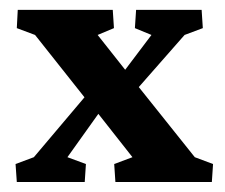

<svg xmlns="http://www.w3.org/2000/svg" viewBox="-20 -365 452 385"><path d="M404.8 0H211.4L209 -36.1L245.6 -49.8L177.2 -136.7L149.4 -169.9L50.3 -294.9L13.7 -308.6L15.6 -345.2H206.1L208.5 -308.6L175.8 -294.9L231 -225.1L258.3 -190.4L370.6 -49.8L407.2 -36.1ZM283.7 -294.9 250.5 -308.6 252.9 -345.2H384.3L386.7 -308.6L350.1 -294.9L258.3 -190.4L177.2 -136.7L115.2 -49.8L152.3 -36.1L149.9 0H13.7L11.2 -36.1L47.9 -49.8L149.4 -169.9L231 -225.1Z"/></svg>

Font: Lateef
Style: Bold
Weight: 700
Designer: SIL International
Foundry: SIL International
Version: Version 4.200